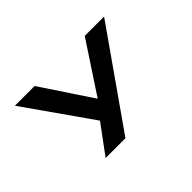

<svg xmlns="http://www.w3.org/2000/svg" viewBox="-115 -815 1329 1329"><g transform="rotate(-45 550.0 -150.0)"><path d="M293.5 200 449 -10.5 105.5 -500H298.5L545 -129L789 -500H978.5L487.5 200Z"/></g></svg>

Font: Trispace Expanded
Style: Bold
Weight: 700
Width: 7
Designer: Tyler Finck
Foundry: Etcetera Type Company
Version: Version 1.210; ttfautohint (v1.8.3)